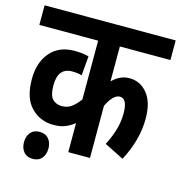

<svg xmlns="http://www.w3.org/2000/svg" viewBox="-104 -715 829 880"><g transform="rotate(15 311.0 -275.0)"><path d="M622 -529H382V-363Q417 -400 463 -400Q515 -400 548.5 -358.5Q582 -317 582 -240Q582 -138 527 -35L435 -81Q454 -117 466 -156.5Q478 -196 478 -237Q478 -307 442 -307Q426 -307 410.5 -291Q395 -275 382 -247V0H279V-138Q258 -121 235 -112Q212 -103 181 -103Q117 -103 74 -147Q31 -191 31 -280Q31 -360 72.5 -408Q114 -456 187 -456Q207 -456 224 -454Q241 -452 255 -448L247 -356Q227 -362 201 -362Q134 -362 134 -279Q134 -230 151.5 -213Q169 -196 195 -196Q221 -196 240.5 -210Q260 -224 279 -250V-529H0V-622H622ZM71 8Q71 -20 86 -38Q101 -56 129 -56Q157 -56 172 -38Q187 -20 187 8Q187 36 172 54Q157 72 129 72Q101 72 86 54Q71 36 71 8Z"/></g></svg>

Font: Noto Sans ExtraCondensed SemiBold
Style: Regular
Weight: 600
Width: 2
Designer: Monotype Design Team
Foundry: Monotype Imaging Inc.
Version: Version 2.013; ttfautohint (v1.8.4.7-5d5b)